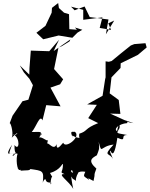

<svg xmlns="http://www.w3.org/2000/svg" viewBox="-20 -1126 991 1271"><path d="M715 -928 640 -941 658 -1011 531 -995V-1061L450 -1082L474 -1058L540 -1083L574 -1013L698 -997L681 -899L736 -990L697 -972ZM504 -928 439 -933 437 -1032 404 -1042 370 -1073 365 -1106 324 -1074 322 -1042 281 -955 221 -909 266 -866 368 -891 459 -876 493 -910 525 -929 476 -944 500 -917ZM846 -825C803 -791 761 -757 719 -722L700 -717L679 -720V-614L676 -602L659 -492L557 -435L621 -432L564 -344L630 -311C536 -274 563 -259 505 -241C496 -187 541 -195 505 -213C466 -216 444 -247 464 -211C435 -270 465 -249 475 -254C520 -223 415 -139 399 -180C402 -192 351 -110 355 -172C333 -116 288 -212 289 -161C272 -140 251 -219 246 -121C254 -117 293 -133 395 -138C290 -162 278 -119 298 -201C295 -180 242 -241 234 -205C271 -277 256 -227 248 -231C254 -256 257 -253 190 -252C219 -284 245 -373 261 -329L286 -430L381 -422L314 -546L378 -568L398 -601L338 -669L367 -811L392 -822L440 -852L446 -865L335 -788L371 -863L306 -787L184 -791L175 -675L174 -632L111 -693L138 -647L175 -604L198 -562L168 -466L129 -456L63 -360L44 -310C53 -316 75 -222 53 -210C130 -287 80 -210 67 -238C117 -213 108 -121 76 -166C74 -87 97 -124 109 -94C86 -154 38 -59 80 -107C53 -113 3 -84 60 -168C27 -81 39 -112 97 -110C84 -81 91 8 113 -1C153 -7 177 -52 121 -6C191 -87 125 -89 95 -9C134 -66 122 -18 116 4C156 0 175 5 181 -7C263 5 272 2 263 84C281 22 310 114 283 40C271 108 340 66 314 95C319 8 339 73 311 19C383 -1 392 -49 397 -39C396 24 370 10 408 27C351 22 439 74 465 125C444 34 448 -35 464 18C397 -13 434 11 462 58C506 80 461 81 500 14C538 -2 573 31 553 -7C528 49 529 35 569 64C574 57 533 38 599 72C615 5 595 51 618 -10C557 -64 590 -80 621 -98C633 -132 641 -135 633 -188C656 -99 640 -159 732 -169C655 -85 708 -119 728 -72C712 -117 704 -120 711 -129C725 -94 740 -103 757 -214C827 -183 769 -234 824 -232C743 -248 750 -238 771 -278C776 -300 766 -318 755 -258C730 -271 766 -307 822 -311C830 -334 794 -320 864 -311L804 -331L709 -374L777 -372L766 -464L706 -508L718 -614L778 -676L779 -707L893 -763L951 -812L943 -840L869 -834Z"/></svg>

Font: Hussar Lance
Style: ExBdObl
Weight: 700
Foundry: Cannot Into Space Fonts, PlusOne Fonts
Version: Version 2.270